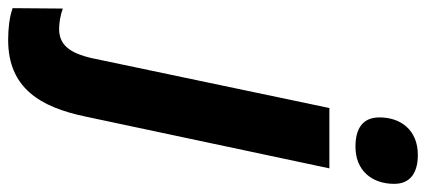

<svg xmlns="http://www.w3.org/2000/svg" viewBox="-432 -498 1045 471"><g transform="rotate(90 90.5 -262.5)"><path d="M215 -612C273 -612 306 -652 306 -707C306 -748 277 -765 235 -765C174 -765 143 -723 143 -671C143 -629 171 -612 215 -612ZM-47 240C71 240 118 161 141 50L268 -548H120L-2 33C-15 92 -37 115 -74 115C-89 115 -107 112 -124 106L-125 229C-103 237 -74 240 -47 240Z"/></g></svg>

Font: Noto Sans Display SemiCondensed Extra
Style: Italic
Weight: 800
Width: 4
Italic angle: -12°
Designer: Monotype Design Team
Foundry: Monotype Imaging Inc.
Version: Version 1.900